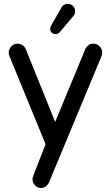

<svg xmlns="http://www.w3.org/2000/svg" viewBox="-20 -726 564 977"><path d="M235.4 -580.1Q235.4 -587.9 242.2 -599.6L292 -686.5Q301.8 -706.1 325.2 -706.1Q340.8 -706.1 351.6 -695.8Q362.3 -685.5 362.3 -668.9Q362.3 -653.3 352.5 -643.6L285.2 -563.5Q276.4 -552.7 262.7 -552.7Q251 -552.7 243.2 -560.1Q235.4 -567.4 235.4 -580.1ZM145.5 186.5Q145.5 178.7 148.4 170.9L211.9 7.8L28.3 -439.5Q24.4 -449.2 24.4 -458Q24.4 -476.6 37.6 -490.2Q50.8 -503.9 69.3 -503.9Q83 -503.9 94.7 -496.1Q106.4 -488.3 111.3 -475.6L260.7 -105.5L413.1 -473.6Q426.8 -503.9 455.1 -503.9Q473.6 -503.9 486.8 -490.2Q500 -476.6 500 -458Q500 -449.2 497.1 -441.4L230.5 199.2Q216.8 230.5 188.5 230.5Q170.9 230.5 158.2 217.3Q145.5 204.1 145.5 186.5Z"/></svg>

Font: jf-openhuninn-1.1
Style: Regular
Weight: 400
Designer: [Kosugi Maru]
      Designed by Motoya company      

      [Varela Round]
      Joe Prince(Latin component); Avraham Co
Foundry: justfont CO.,LTD.
Version: 1.1